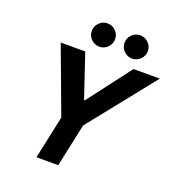

<svg xmlns="http://www.w3.org/2000/svg" viewBox="-152 -985 1012 1105"><g transform="rotate(20 354.0 -432.0)"><path d="M196.1 0 252.3 -263.3 101.5 -668H251.7L341.1 -402.1H345.1L547.5 -668H708.5L385.7 -263.3L329.5 0ZM518.4 -721.4Q489.3 -721.4 468.1 -742.4Q446.9 -763.4 446.9 -792.6Q446.9 -821.7 467.9 -842.9Q488.9 -864.1 518.1 -864.1Q547.2 -864.1 568.4 -843.1Q589.6 -822 589.6 -792.9Q589.6 -763.8 568.6 -742.6Q547.5 -721.4 518.4 -721.4ZM318 -721.4Q288.9 -721.4 267.6 -742.4Q246.4 -763.4 246.4 -792.6Q246.4 -821.7 267.5 -842.9Q288.5 -864.1 317.6 -864.1Q346.7 -864.1 368 -843.1Q389.2 -822 389.2 -792.9Q389.2 -763.8 368.1 -742.6Q347.1 -721.4 318 -721.4Z"/></g></svg>

Font: Atkinson Hyperlegible Mono ExtraLight
Style: Italic
Weight: 200
Italic angle: -12°
Monospace: yes
Designer: Elliott Scott, Megan Eiswerth, Linus Boman, Theodore Petrosky, Letters from Sweden
Foundry: Applied Design Works, Letters from Sweden
Version: Version 2.001